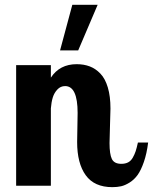

<svg xmlns="http://www.w3.org/2000/svg" viewBox="-20 -770 634 796"><path d="M301.8 -301.8Q301.8 -413.1 250 -413.1Q231 -413.1 217.8 -398.9Q204.6 -384.8 198.7 -365.5Q192.9 -346.2 190.9 -320.8V0H46.9V-500H190.9V-448.2Q227.5 -503.9 297.9 -503.9Q328.1 -503.9 352.3 -494.6Q376.5 -485.4 396.2 -464.8Q416 -444.3 427 -407.5Q438 -370.6 438 -319.8Q438 -302.2 436 -248Q434.1 -193.8 434.1 -176.8Q434.1 -130.9 443.8 -110.8Q453.6 -90.8 482.9 -90.8Q499.5 -90.8 511.2 -96.9Q522.9 -103 530.5 -116.5Q538.1 -129.9 542.5 -143.3Q546.9 -156.7 551.8 -179.2H594.2Q588.4 -132.8 576.4 -98.4Q564.5 -64 550.3 -44.4Q536.1 -24.9 517.3 -13.2Q498.5 -1.5 482.2 2.2Q465.8 5.9 445.8 5.9Q371.1 5.9 335.4 -43.5Q299.8 -92.8 299.8 -181.2Q299.8 -192.9 300.8 -240.7Q301.8 -288.6 301.8 -301.8ZM229 -561 279.8 -750H384.8L304.2 -561Z"/></svg>

Font: Lobster Two
Style: Bold
Weight: 700
Designer: Pablo Impallari
Foundry: Pablo Impallari. www.impallari.com
Version: Version 1.006